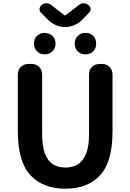

<svg xmlns="http://www.w3.org/2000/svg" viewBox="-20 -1128 788 1162"><path d="M376 14Q240 14 164 -67.5Q88 -149 88 -333V-676Q88 -705 106 -723Q124 -741 153 -741H170Q199 -741 217 -723Q235 -705 235 -676V-320Q235 -243 252 -198Q269 -153 301 -133.5Q333 -114 376 -114Q419 -114 451 -133.5Q483 -153 501 -198Q519 -243 519 -320V-676Q519 -705 537 -723Q555 -741 584 -741H596Q625 -741 643 -723Q661 -705 661 -676V-333Q661 -149 586 -67.5Q511 14 376 14ZM373 -964Q345 -964 316 -977Q287 -990 268 -1011L228 -1051Q218 -1063 219.5 -1076Q221 -1089 234 -1099Q247 -1108 262.5 -1108Q278 -1108 291 -1097L371 -1035H376L457 -1097Q469 -1108 485 -1108Q501 -1108 514 -1098Q527 -1089 528.5 -1076Q530 -1063 519 -1051L480 -1011Q461 -990 431.5 -977Q402 -964 373 -964ZM250 -799Q222 -799 204 -817.5Q186 -836 186 -864Q185 -892 203.5 -910.5Q222 -929 250 -929Q279 -929 297.5 -910.5Q316 -892 316 -864Q316 -836 297.5 -817.5Q279 -799 250 -799ZM497 -799Q469 -799 450.5 -817.5Q432 -836 432 -864Q432 -892 450.5 -910.5Q469 -929 497 -929Q526 -929 544 -910.5Q562 -892 562 -864Q562 -836 544 -817.5Q526 -799 497 -799Z"/></svg>

Font: Chiron GoRound TC
Style: Bold
Weight: 700
Designer: Ryoko NISHIZUKA 西塚涼子 (kana, bopomofo & ideographs); Paul D. Hunt (Latin, Greek & Cyrillic); Sandoll Communications 산돌커뮤니
Foundry: Adobe
Version: Version 1.000;hotconv 1.1.1;makeotfexe 2.6.0